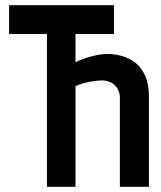

<svg xmlns="http://www.w3.org/2000/svg" viewBox="-20 -720 622 740"><path d="M392 -512Q376 -512 357.5 -508.5Q339 -505 321 -499.5Q303 -494 289 -488.5Q275 -483 269 -478V-387Q285 -395 304.5 -400Q324 -405 342.5 -407.5Q361 -410 372 -410Q388 -410 401 -405Q414 -400 423 -391Q432 -382 437 -370Q442 -358 442 -344V0H554V-346Q554 -394 540 -426.5Q526 -459 502.5 -477.5Q479 -496 450.5 -504Q422 -512 392 -512ZM271 -589H419V-700H15V-589H161V0H271Z"/></svg>

Font: Advent Pro
Style: Regular
Weight: 400
Designer: VivaRado, Andreas Kalpakidis
Foundry: VivaRado, Andreas Kalpakidis
Version: Version 3.000